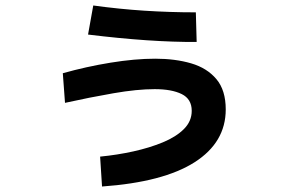

<svg xmlns="http://www.w3.org/2000/svg" viewBox="-20 -636 1040 700"><path d="M697 -483Q529 -482 301 -510L320 -616Q414 -603 506.5 -597Q599 -591 694 -591ZM352 44 345 -65Q407 -71 466 -84Q525 -97 573.5 -117Q622 -137 650.5 -165.5Q679 -194 679 -232Q679 -275 642.5 -293Q606 -311 544 -311Q480 -311 393.5 -296Q307 -281 217 -261L209 -369Q294 -393 383 -407.5Q472 -422 546 -422Q619 -422 677 -405Q735 -388 769 -347.5Q803 -307 803 -237Q803 -117 689.5 -44.5Q576 28 352 44Z"/></svg>

Font: Murecho SemiBold
Style: Regular
Weight: 600
Designer: Neil Summerour
Foundry: Positype
Version: Version 1.010; ttfautohint (v1.8.3)